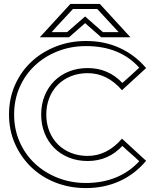

<svg xmlns="http://www.w3.org/2000/svg" viewBox="-20 -934 773 979"><path d="M26 -350Q26 -431 56 -499.5Q86 -568 139 -618Q192 -668 264 -696.5Q336 -725 419 -725Q513 -725 590.5 -689.5Q668 -654 725 -587L602 -474Q527 -561 427 -561Q381 -561 342 -545.5Q303 -530 275 -502Q247 -474 231.5 -435Q216 -396 216 -350Q216 -304 231.5 -265Q247 -226 275 -198Q303 -170 342 -154.5Q381 -139 427 -139Q526 -139 602 -227L725 -114Q668 -46 590 -10.5Q512 25 418 25Q335 25 263.5 -3Q192 -31 139.5 -81.5Q87 -132 56.5 -200.5Q26 -269 26 -350ZM52 -350Q52 -275 80 -211Q108 -147 157.5 -100.5Q207 -54 274 -27.5Q341 -1 418 -1Q503 -1 572 -29.5Q641 -58 690 -112Q667 -134 647.5 -150.5Q628 -167 604 -190Q532 -113 427 -113Q375 -113 331.5 -130.5Q288 -148 256.5 -179.5Q225 -211 207.5 -254.5Q190 -298 190 -350Q190 -402 207.5 -445.5Q225 -489 256.5 -520.5Q288 -552 331.5 -569.5Q375 -587 427 -587Q532 -587 604 -511Q627 -532 647 -549.5Q667 -567 690 -589Q591 -699 419 -699Q341 -699 274 -672.5Q207 -646 157.5 -599.5Q108 -553 80 -489Q52 -425 52 -350ZM496 -744 414 -816Q394 -799 373 -780Q352 -761 332 -744H183L339 -914H489L645 -744ZM585 -770 476 -888H352Q337 -872 324 -858L298 -830Q285 -816 271.5 -801.5Q258 -787 243 -770H322L414 -850L505 -770Z"/></svg>

Font: CMG Sans Outline
Style: Outline
Weight: 700
Designer: Julieta Ulanovsky
Foundry: Julieta Ulanovsky
Version: Version 7.200